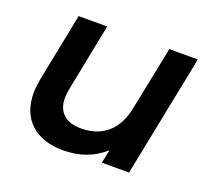

<svg xmlns="http://www.w3.org/2000/svg" viewBox="-98 -658 869 790"><g transform="rotate(20 336.5 -263.5)"><path d="M642 -534 535 0H416L428 -59Q356 7 247 7Q158 7 106 -40.5Q54 -88 54 -175Q54 -198 61 -238L120 -534H245L187 -241Q182 -216 182 -199Q182 -153 208.5 -128Q235 -103 288 -103Q356 -103 401 -141.5Q446 -180 461 -257L517 -534Z"/></g></svg>

Font: Montserrat Alternates SemiBold
Style: Italic
Weight: 600
Italic angle: -11.3°
Designer: Julieta Ulanovsky
Foundry: Julieta Ulanovsky
Version: Version 7.200